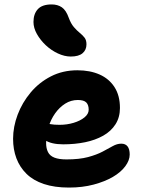

<svg xmlns="http://www.w3.org/2000/svg" viewBox="-20 -836 640 866"><path d="M291 10Q226 10 178 -6Q130 -22 99.5 -52Q69 -82 54 -122Q39 -162 39 -210Q39 -264 59.5 -318.5Q80 -373 118 -418.5Q156 -464 209.5 -491.5Q263 -519 329 -519Q386 -519 429 -500Q472 -481 496.5 -443Q521 -405 521 -349Q521 -307 501 -275.5Q481 -244 445.5 -224Q410 -204 364 -194.5Q318 -185 265 -185Q211 -185 182 -204.5Q153 -224 153 -250Q153 -264 159.5 -271.5Q166 -279 182 -279Q193 -279 208 -276Q223 -273 249 -273Q282 -273 312 -282Q342 -291 361 -306.5Q380 -322 380 -341Q380 -363 369 -374Q358 -385 331 -385Q300 -385 274 -368.5Q248 -352 228.5 -324.5Q209 -297 198.5 -262Q188 -227 188 -190Q188 -167 196.5 -150Q205 -133 225.5 -125Q246 -117 280 -117Q338 -117 377 -127.5Q416 -138 442.5 -152Q469 -166 488.5 -177Q508 -188 527 -188Q546 -188 555.5 -175.5Q565 -163 565 -139Q565 -113 545 -86Q525 -59 489 -38Q453 -17 402.5 -3.5Q352 10 291 10ZM299 -581Q271 -581 241 -595Q211 -609 186.5 -632Q162 -655 146.5 -682.5Q131 -710 131 -737Q131 -773 150.5 -794.5Q170 -816 213 -816Q240 -816 259 -803Q278 -790 290 -756Q300 -729 313.5 -713.5Q327 -698 340 -687.5Q353 -677 361.5 -666Q370 -655 370 -636Q370 -611 352.5 -596Q335 -581 299 -581Z"/></svg>

Font: Shantell Sans Light
Style: Bold
Weight: 700
Version: Version 1.011;[c5ecc13dd]